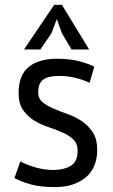

<svg xmlns="http://www.w3.org/2000/svg" viewBox="-20 -752 461 784"><path d="M297 -136Q297 -166 279 -183Q261 -200 234.5 -211.5Q208 -223 176.5 -233.5Q145 -244 118.5 -260.5Q92 -277 74 -303Q56 -329 56 -373Q56 -445 97 -478.5Q138 -512 211 -512Q265 -512 301.5 -502.5Q338 -493 365 -480L346 -414Q323 -425 290.5 -433.5Q258 -442 221 -442Q177 -442 156.5 -427Q136 -412 136 -375Q136 -349 154 -334.5Q172 -320 198.5 -308.5Q225 -297 256.5 -286Q288 -275 314.5 -257Q341 -239 359 -211.5Q377 -184 377 -139Q377 -107 366.5 -79Q356 -51 334 -31Q312 -11 279.5 0.5Q247 12 203 12Q146 12 106 1Q66 -10 39 -25L63 -93Q86 -80 123 -69Q160 -58 198 -58Q241 -58 269 -75Q297 -92 297 -136ZM201 -732H233L344 -550H272L233 -616L212 -674L190 -616L145 -550H78Z"/></svg>

Font: PTSans
Style: Regular
Weight: 400
Designer: A.Korolkova, O.Umpeleva, V.Yefimov
Foundry: ParaType Ltd
Version: Version 2.003W OFL